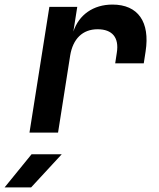

<svg xmlns="http://www.w3.org/2000/svg" viewBox="-76 -580 696 840"><path d="M53 0H178L231 -337C243 -410 285 -452 351 -452C415 -452 446 -416 435 -349L428 -303H553L561 -355C581 -484 528 -560 416 -560C332 -560 269 -515 245 -442L262 -550H140ZM-56 240H60L194 95H62Z"/></svg>

Font: JetBrains Mono
Style: Bold Italic
Weight: 558
Italic angle: -9°
Monospace: yes
Designer: Philipp Nurullin, Konstantin Bulenkov
Foundry: JetBrains
Version: Version 2.305